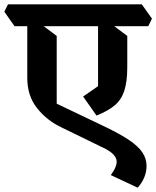

<svg xmlns="http://www.w3.org/2000/svg" viewBox="-67 -659 722 887"><path d="M569 208 445 150Q477 106 471 79.5Q465 53 423 30L218 -70Q150 -102 104.5 -159Q59 -216 59 -299V-581L104 -561L195 -493V-180L417 -74Q488 -40 530 -11.5Q572 17 591 45.5Q610 74 610 107Q610 135 599.5 160.5Q589 186 569 208ZM379 -125 317 -213 386 -261V-581L430 -561L521 -493V-349Q521 -281 507 -239Q493 -197 462 -171.5Q431 -146 379 -125ZM0 -538 -47 -605 -30 -639H588L635 -573L618 -538Z"/></svg>

Font: Eczar SemiBold
Style: Regular
Weight: 600
Designer: Vaibhav Singh
Foundry: Rosetta Type Foundry
Version: Version 2.000